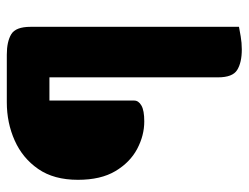

<svg xmlns="http://www.w3.org/2000/svg" viewBox="-103 -550 730 564"><g transform="rotate(-90 262.0 -268.0)"><path d="M243.4 -613H383.5Q421.7 -613 443.5 -599.9Q465.2 -586.8 465.2 -543.1V69Q456.7 70.8 437.4 74Q418.2 77.3 398.8 77.3Q360.4 77.3 338.6 63.8Q316.8 50.4 316.8 7.6V-487.8H248.6V-238.8Q248.6 -226 234 -217.6Q219.5 -209.2 187.5 -209.2Q145.9 -209.2 106.5 -230.1Q67.1 -251 41.4 -294Q15.8 -336.9 15.8 -404Q15.8 -474.8 47.6 -520.7Q79.4 -566.7 131.2 -589.8Q183 -613 243.4 -613Z"/></g></svg>

Font: Baloo Paaji 2
Style: Regular
Weight: 400
Designer: Shuchita Grover, Noopur Datye and Ek Type
Foundry: Ek Type
Version: Version 1.700